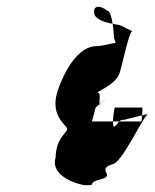

<svg xmlns="http://www.w3.org/2000/svg" viewBox="-20 -728 456 566"><path d="M149 -457C129 -391 169 -364 177 -351C185 -339 145 -327 144 -264C126 -204 221 -182 231 -182C273 -182 229 -188 279 -200C322 -212 262 -227 311 -244C338 -244 399 -380 416 -392L399 -388L397 -370H331C328 -367 327 -362 319 -356C314 -352 313 -359 313 -370H251L262 -411L273 -421C273 -429 276 -454 271 -454C251 -454 321 -474 333 -514C343 -547 360 -633 370 -636L333 -654C331 -654 327 -655 312 -658C315 -638 316 -618 316 -616L321 -601C318 -603 283 -592 265 -592C193 -592 152 -468 149 -457ZM258 -688C261 -671 288 -662 312 -658C309 -677 304 -696 297 -696C274 -714 253 -712 258 -688ZM273 -421C273 -418 274 -418 275 -422L295 -442ZM318 -411C319 -414 319 -414 318 -411ZM318 -411C317 -404 313 -384 313 -370H331C334 -373 338 -375 347 -375L399 -388L400 -411Z"/></svg>

Font: bitstorm
Style: maxcnobl
Weight: 400
Version: Version 0.2